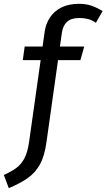

<svg xmlns="http://www.w3.org/2000/svg" viewBox="-83 -770 556 1003"><path d="M329 -750Q367 -750 395.5 -740Q424 -730 453 -712L418 -651Q395 -667 373 -671.5Q351 -676 332 -676Q288 -676 266.5 -655.5Q245 -635 240 -597L160 -29Q150 45 125.5 89Q101 133 61.5 160.5Q22 188 -37 213L-63 144Q-27 128 -0.5 109.5Q26 91 43.5 59Q61 27 69 -29L150 -602Q156 -646 178.5 -679.5Q201 -713 239 -731.5Q277 -750 329 -750ZM46 -527H357L337 -456H36Z"/></svg>

Font: Fira Sans Variable
Style: Italic
Weight: 397
Italic angle: -8°
Designer: Carrois Corporate & Edenspiekermann AG
Foundry: Carrois Corporate GbR & Edenspiekermann AG
Version: Version 4.202